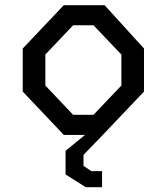

<svg xmlns="http://www.w3.org/2000/svg" viewBox="-20 -534 660 760"><path d="M232.5 0H316.5L239.5 63V156.5L319.5 207H384V143.5H341.5L310.5 122.5V79L387 0L550 -171.5V-342L394 -513.5H232.5L70 -342V-171.5ZM269.5 -79.5 159.5 -195.5V-318L269.5 -434H350L460.5 -318V-195.5L350 -79.5Z"/></svg>

Font: Monaspace Krypton
Style: Regular
Weight: 400
Designer: Riley Cran & the Lettermatic Team
Foundry: Lettermatic
Version: Version 1.200 (Monaspace Krypton)